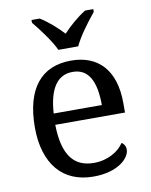

<svg xmlns="http://www.w3.org/2000/svg" viewBox="-86 -830 708 903"><g transform="rotate(-10 267.5 -378.0)"><path d="M274.9 -492.2C315.4 -492.2 342.3 -474.6 359.4 -443.4C376.5 -412.1 383.8 -367.7 383.8 -314.9H153.8C161.1 -430.7 200.7 -492.2 274.9 -492.2ZM55.2 -264.2C55.2 -177.7 77.1 -108.9 116.7 -62C156.2 -15.1 214.8 9.8 287.1 9.8C406.7 9.8 462.9 -48.8 462.9 -88.9C462.9 -106 453.1 -119.1 443.8 -123C420.4 -86.4 367.7 -53.2 300.8 -53.2C206.1 -53.2 154.3 -114.7 151.9 -261.2H484.9V-307.1C484.9 -464.8 405.8 -545.9 276.9 -545.9C134.8 -545.9 55.2 -451.2 55.2 -264.2ZM127.4 -752.9C159.7 -713.9 207.5 -650.4 227.5 -606H322.3C342.3 -650.4 390.1 -713.9 422.4 -752.9V-766.1H383.3C345.2 -742.7 305.7 -708.5 274.4 -674.8C244.6 -707 205.6 -742.2 166.5 -766.1H127.4Z"/></g></svg>

Font: The Erased English
Style: Regular
Weight: 400
Designer: Monotype Design team + ligartures altered by 180 Amsterdam
Foundry: Monotype Imaging Inc.
Version: Version 1.030;Glyphs 3.1.2 (3151)